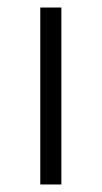

<svg xmlns="http://www.w3.org/2000/svg" viewBox="-20 -490 270 510"><path d="M87 0V-470H143V0Z"/></svg>

Font: Gantari Light
Style: Regular
Weight: 300
Designer: Anugrah Pasau
Foundry: Lafontype
Version: Version 1.000; ttfautohint (v1.8.3)